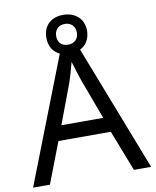

<svg xmlns="http://www.w3.org/2000/svg" viewBox="-95 -950 828 1022"><g transform="rotate(-10 319.5 -439.0)"><path d="M545 0H638L374 -680C407 -696 428 -729 428 -774C428 -839 380 -878 317 -878C252 -878 208 -839 208 -773C208 -727 229 -694 264 -678L0 0H91L176 -221H459ZM317 -717C281 -717 261 -738 261 -773C261 -808 285 -829 317 -829C349 -829 373 -808 373 -773C373 -738 350 -717 317 -717ZM352 -517 432 -301H206L287 -517C295 -540 308 -583 318 -624C325 -599 346 -533 352 -517Z"/></g></svg>

Font: Noto Sans Lycian
Style: Regular
Weight: 400
Designer: Monotype Design Team
Foundry: Monotype Imaging Inc.
Version: Version 2.002